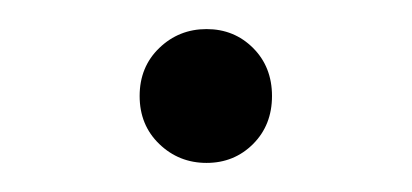

<svg xmlns="http://www.w3.org/2000/svg" viewBox="-20 -335 283 132"><path d="M122 -223Q103 -223 89.5 -236Q76 -249 76 -269Q76 -289 89.5 -302Q103 -315 122 -315Q141 -315 154 -302Q167 -289 167 -269Q167 -249 154 -236Q141 -223 122 -223Z"/></svg>

Font: Montserrat-Alt1 Light
Style: Regular
Weight: 300
Designer: Differentunic
Foundry: Differentunic
Version: Version 7.222